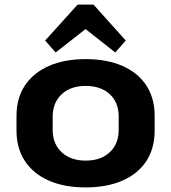

<svg xmlns="http://www.w3.org/2000/svg" viewBox="-20 -808 747 838"><path d="M354 10Q260 10 192.5 -20Q125 -50 88.5 -105.5Q52 -161 52 -238V-302Q52 -379 88.5 -434.5Q125 -490 193 -520Q261 -550 354 -550Q447 -550 515 -520Q583 -490 619 -434.5Q655 -379 655 -302V-238Q655 -161 619 -105.5Q583 -50 515 -20Q447 10 354 10ZM354 -107Q420 -107 459 -143.5Q498 -180 498 -241V-299Q498 -361 459 -397Q420 -433 354 -433Q288 -433 249 -396.5Q210 -360 210 -299V-241Q210 -180 249 -143.5Q288 -107 354 -107ZM177 -631 319 -788H388L529 -631L483 -579L309 -716H398L223 -579Z"/></svg>

Font: Pathway Extreme 28pt
Style: Bold
Weight: 700
Designer: Eduardo Rodriguez Tunni
Foundry: Eduardo Rodriguez Tunni
Version: Version 1.001;gftools[0.9.26]